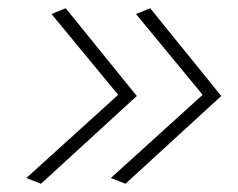

<svg xmlns="http://www.w3.org/2000/svg" viewBox="-20 -493 578 466"><path d="M79.5 -47 44 -61 277.5 -272.5 279.5 -247.5 105 -459 139.5 -473 312 -260ZM284.5 -47 249 -61 482.5 -272.5 484.5 -247.5 310 -459 344.5 -473 517 -260Z"/></svg>

Font: Karla ExtraLight
Style: Italic
Weight: 250
Italic angle: -8°
Designer: Jonathan Pinhorn
Version: Version 2.004;gftools[0.9.33]